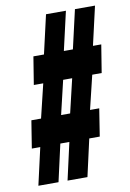

<svg xmlns="http://www.w3.org/2000/svg" viewBox="-81 -751 542 802"><g transform="rotate(-10 190.0 -350.0)"><path d="M70.2 -417.8 89.3 -535.9H134.1L171.7 -700H256.1L218.5 -535.9H256.8L294.4 -700H379.5L341.9 -535.9H377.1L358 -417.8H318L283.4 -274.4H322.4L304 -157.7H259.5L224 0H139.6L175.1 -157.7H136.8L101.3 0H15.9L51.7 -157.7H15.9L34.6 -274.4H75.6L110.2 -417.8ZM194.6 -417.8 160.7 -274.4H199L232.9 -417.8Z"/></g></svg>

Font: Georama
Style: Italic
Weight: 400
Width: 2
Italic angle: -9°
Designer: Jean-Baptiste Levee
Foundry: Production Type
Version: Version 1.000